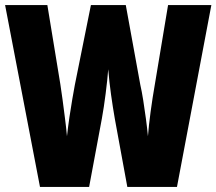

<svg xmlns="http://www.w3.org/2000/svg" viewBox="-20 -734 850 754"><path d="M810 -714 675 0H480L431 -267Q423 -313 416 -363Q409 -413 405 -462Q402 -422 395 -367Q388 -312 380 -268L330 0H137L0 -714H166L217 -403Q221 -379 225.5 -344Q230 -309 235 -271Q240 -233 243 -199Q247 -235 252.5 -273Q258 -311 264 -345Q270 -379 274 -401L337 -714H474L531 -401Q537 -375 542.5 -340Q548 -305 553 -268Q558 -231 561 -199Q564 -240 571.5 -295.5Q579 -351 588 -402L640 -714Z"/></svg>

Font: Noto Sans Khmer UI ExtraCondensed Black
Style: Regular
Weight: 900
Width: 2
Designer: Danh Hong and the Monotype Design Team
Foundry: Monotype Imaging Inc.
Version: Version 2.002; ttfautohint (v1.8.4.7-5d5b)